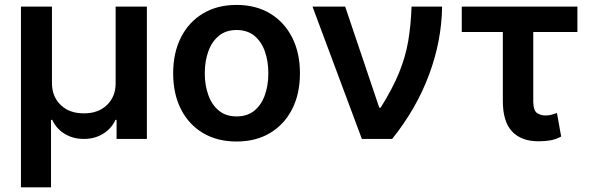

<svg xmlns="http://www.w3.org/2000/svg" viewBox="-20 -573 2428 792"><path d="M66.4 199.7V-545.9H194.3V-229Q194.8 -173.8 231 -139.4Q267.1 -105 326.2 -105.5Q384.8 -105 420.9 -139.6Q457 -174.3 457 -229V-545.9H585.9V0H460.9V-78.6H456.5Q438.5 -40.5 403.3 -20Q368.2 0.5 326.2 0Q283.2 0.5 248.3 -20Q213.4 -40.5 195.3 -78.6H190.4V199.7Z M955.6 10.7Q876 10.7 817.1 -24.4Q758.3 -59.6 726.3 -122.8Q694.3 -186 694.3 -270.5Q694.3 -355 726.3 -418.5Q758.3 -481.9 817.1 -517.3Q876 -552.7 955.6 -552.7Q1035.6 -552.7 1094.2 -517.3Q1152.8 -481.9 1185.1 -418.5Q1217.3 -355 1217.3 -270.5Q1217.3 -186 1185.1 -122.8Q1152.8 -59.6 1094.2 -24.4Q1035.6 10.7 955.6 10.7ZM956.1 -92.8Q1000 -92.8 1029.1 -116.5Q1058.1 -140.1 1072.5 -180.7Q1086.9 -221.2 1086.9 -270.5Q1086.9 -320.8 1072.5 -361.3Q1058.1 -401.9 1029.1 -425.5Q1000 -449.2 956.1 -449.2Q912.1 -449.2 883.1 -425.5Q854 -401.9 839.4 -361.3Q824.7 -320.8 824.7 -270.5Q824.7 -221.2 839.4 -180.7Q854 -140.1 883.1 -116.5Q912.1 -92.8 956.1 -92.8Z M1472.7 0 1269 -545.9H1403.8L1544.4 -128.9H1550.3Q1599.6 -208 1626.2 -273.2Q1652.8 -338.4 1663.8 -403.1Q1674.8 -467.8 1677.7 -545.9H1803.7Q1801.8 -403.8 1749.5 -263.9Q1697.3 -124 1597.7 0Z M2361.8 -545.9V-440.9H2179.7V-154.3Q2180.2 -117.2 2195.1 -106.9Q2210 -96.7 2230 -96.7Q2245.1 -96.7 2255.9 -99.9Q2266.6 -103 2277.3 -106.9L2294.9 -9.8Q2271.5 2.4 2249.8 6.1Q2228 9.8 2200.7 9.8Q2130.9 9.8 2092.5 -30.5Q2054.2 -70.8 2054.2 -156.7V-440.9H1884.8V-545.9Z"/></svg>

Font: Inter Semi Bold
Style: Regular
Weight: 600
Designer: Rasmus Andersson
Foundry: rsms
Version: Version 4.000;git-e0f93cc